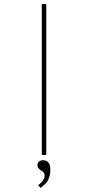

<svg xmlns="http://www.w3.org/2000/svg" viewBox="-20 -760 432 942"><path d="M185 0V-740H207V0ZM180 162 167 149Q175 143 182 136Q189 129 194 120.5Q199 112 199 102Q199 95 195.5 88.5Q192 82 184 78Q177 74 170.5 67.5Q164 61 164 50Q164 39 172 32.5Q180 26 191 26Q207 26 217 36.5Q227 47 227 72Q227 88 224 100.5Q221 113 216 123Q211 133 201.5 142.5Q192 152 180 162Z"/></svg>

Font: Lexend Tera Thin
Style: Regular
Weight: 250
Version: Version 1.007